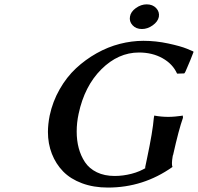

<svg xmlns="http://www.w3.org/2000/svg" viewBox="-20 -844 901 874"><path d="M502 -43Q540 -43 578.9 -53Q617.7 -63 647 -82L640.1 -79.1L648.9 -121.1Q675.3 -245.6 680.2 -307.1Q680.2 -307.6 681.2 -312.5Q682.1 -317.4 682.1 -317.9Q713.9 -312 746.1 -312Q760.7 -312 777.3 -313.5Q793.9 -314.9 802.7 -316.4L812 -317.9L813 -308.1Q793.9 -254.9 768.1 -139.2Q766.1 -135.3 766.1 -132.8Q759.8 -95.7 765.1 -84Q632.8 9.8 471.2 9.8Q405.8 9.8 353.3 -9.8Q300.8 -29.3 267.3 -63.7Q233.9 -98.1 216.1 -144Q198.2 -189.9 198.2 -243.2Q198.2 -277.8 206.1 -317.9Q219.7 -381.8 251.5 -437.5Q283.2 -493.2 325.9 -533Q368.7 -572.8 419.9 -601.6Q471.2 -630.4 525.4 -644.3Q579.6 -658.2 632.8 -658.2Q689.5 -658.2 746.1 -646Q802.7 -633.8 831.1 -622.1L859.9 -609.9L860.8 -606.9Q854 -588.9 846.7 -570.8Q839.4 -552.7 832.8 -538.1Q826.2 -523.4 824.2 -518.1Q821.3 -512.2 818.8 -509.8L786.1 -508.8Q766.6 -552.7 720 -578.9Q673.3 -605 612.8 -605Q518.1 -605 441.4 -528.6Q364.7 -452.1 337.9 -326.2Q329.1 -286.1 329.1 -245.1Q329.1 -204.6 338.4 -169.7Q347.7 -134.8 366.9 -105.7Q386.2 -76.7 420.9 -59.8Q455.6 -43 502 -43ZM571.8 -769Q575.2 -790.5 598.6 -807.4Q622.1 -824.2 647.9 -824.2Q674.8 -824.2 690.9 -807.1Q707 -790 703.1 -767.1Q698.7 -745.6 675.3 -728.8Q651.9 -711.9 626 -711.9Q599.1 -711.9 583.3 -729.2Q567.4 -746.6 571.8 -769Z"/></svg>

Font: Linear Smooth
Style: Bold Italic
Weight: 700
Designer: Philipp H. Poll, Flanker
Foundry: Philipp H. Poll, reworked by Flanker
Version: Version 1.061 | FøM Fix